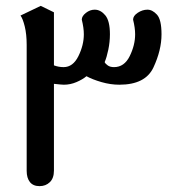

<svg xmlns="http://www.w3.org/2000/svg" viewBox="-20 -635 621 655"><path d="M71 -52V-482Q71 -518 64.5 -544.5Q58 -571 50 -582L119 -615L164 -593V-412Q180 -406 197 -406Q229 -406 247.5 -443.5Q266 -481 266 -518Q266 -540 259 -568Q259 -580 273 -591Q287 -602 303 -602Q323 -602 339 -583Q355 -564 355 -518Q355 -492 349.5 -465.5Q344 -439 337 -423Q340 -417 348 -411.5Q356 -406 369 -406Q404 -406 422.5 -443.5Q441 -481 441 -518Q441 -540 434 -568Q434 -581 450 -591.5Q466 -602 483 -602Q500 -602 515.5 -585Q531 -568 531 -518Q531 -464 503.5 -405Q476 -346 387 -346Q357 -346 326 -355Q295 -364 275 -375Q262 -364 241 -355Q220 -346 198 -346Q191 -346 164 -349V-53Q164 -27 150 -13.5Q136 0 115 0Q93 0 82 -14Q71 -28 71 -52Z"/></svg>

Font: El Messiri
Style: Regular
Weight: 400
Designer: Mohamed Gaber
Foundry: Kief Type Foundry
Version: Version 2.006